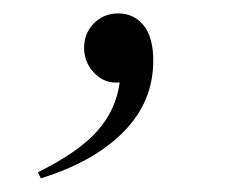

<svg xmlns="http://www.w3.org/2000/svg" viewBox="-20 -110 335 282"><path d="M40 151.9 35.6 143.1Q95.7 113.3 123 82.3Q150.4 51.3 155.8 11.2H149.4Q131.3 11.2 117.4 -3.9Q103.5 -19 103.5 -40Q103.5 -61 117.9 -75.7Q132.3 -90.3 153.8 -90.3Q176.3 -90.3 190.7 -73Q205.1 -55.7 205.1 -21Q205.1 39.6 161.4 83.7Q117.7 127.9 40 151.9Z"/></svg>

Font: Elstob ExtraLight
Style: Regular
Weight: 200
Designer: Peter S. Baker
Version: Version 1.015